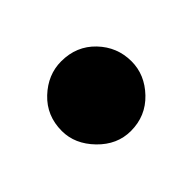

<svg xmlns="http://www.w3.org/2000/svg" viewBox="-62 -517 436 436"><g transform="rotate(-45 156.5 -299.0)"><path d="M45 -298Q45 -347 79 -379Q113 -411 156 -411Q205 -411 237 -377.5Q269 -344 269 -298Q269 -255 236.5 -221Q204 -187 156 -187Q112 -187 78.5 -221.5Q45 -256 45 -298Z"/></g></svg>

Font: Volkhov
Style: Bold Italic
Weight: 700
Designer: Cyreal (www.cyreal.org)
Foundry: Cyreal (www.cyreal.org)
Version: Version 1.001